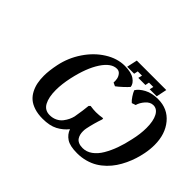

<svg xmlns="http://www.w3.org/2000/svg" viewBox="-139 -1042 1341 1341"><g transform="rotate(45 531.5 -371.5)"><path d="M541 -669.9 558.1 -748H849.1L833 -669.9H763.2L770 -699.2H727.1Q726.1 -695.3 724.1 -684.8Q722.2 -674.3 721.2 -669.9H650.9L658.2 -699.2H616.2Q615.7 -696.8 613.3 -685.5Q610.8 -674.3 609.9 -669.9ZM720.2 4.9Q649.4 4.9 614.7 -18.1Q580.1 -41 566.9 -79.1Q537.1 -41.5 493.2 -18.3Q449.2 4.9 379.9 4.9Q333.5 4.9 297.4 -6.8Q261.2 -18.6 238.3 -38.3Q215.3 -58.1 200.7 -86.7Q186 -115.2 179.9 -146.2Q173.8 -177.2 173.8 -213.9Q173.8 -264.2 188 -333Q206.5 -421.9 257.6 -497.8Q308.6 -573.7 379.9 -618.4Q451.2 -663.1 524.9 -663.1Q588.9 -663.1 621.8 -640.4Q654.8 -617.7 658.2 -587.9Q646.5 -573.7 620.6 -549.8Q594.7 -525.9 577.1 -513.2L551.8 -524.9Q553.2 -542.5 549.8 -560.8Q546.4 -579.1 533.7 -594.5Q521 -609.9 501 -609.9Q445.3 -609.9 396 -535.2Q346.7 -460.4 318.8 -333Q303.2 -261.2 303.2 -203.1Q303.2 -131.3 325.7 -89.6Q348.1 -47.9 397 -47.9Q426.8 -47.9 451.2 -59.8Q475.6 -71.8 490.5 -91.1Q505.4 -110.4 513.9 -128.7Q522.5 -147 526.9 -165Q540 -240.2 543.9 -286.1L554.2 -295.9Q585.9 -291 610.8 -291Q639.6 -291 676.8 -296.9L678.2 -287.1Q656.7 -225.1 644 -163.1Q641.1 -149.9 641.1 -132.8Q641.1 -116.7 644.5 -102.8Q647.9 -88.9 656.2 -75.9Q664.6 -63 681.4 -55.4Q698.2 -47.9 722.2 -47.9Q760.3 -47.9 793.2 -71.5Q826.2 -95.2 850.6 -136.7Q875 -178.2 892.8 -227.5Q910.6 -276.9 922.9 -335Q939 -403.8 939 -462.9Q939 -532.2 918.2 -571Q897.5 -609.9 860.8 -609.9Q830.1 -609.9 804.9 -581.3Q779.8 -552.7 772 -522.9L743.2 -513.2Q728.5 -525.4 713.4 -548.6Q698.2 -571.8 691.9 -588.9Q709 -617.7 751 -640.4Q793 -663.1 854 -663.1Q948.7 -663.1 1005.9 -594.2Q1063 -525.4 1063 -418.9Q1063 -376 1054.2 -331.1Q1047.4 -296.9 1037.1 -264.4Q1026.9 -231.9 1011 -198Q995.1 -164.1 975.3 -134.8Q955.6 -105.5 929.2 -79.6Q902.8 -53.7 872.1 -35.2Q841.3 -16.6 802.5 -5.9Q763.7 4.9 720.2 4.9Z"/></g></svg>

Font: Linear Smooth
Style: Bold Italic
Weight: 700
Designer: Philipp H. Poll, Flanker
Foundry: Philipp H. Poll, reworked by Flanker
Version: Version 1.061 | FøM Fix